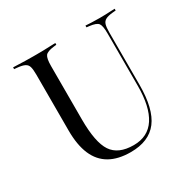

<svg xmlns="http://www.w3.org/2000/svg" viewBox="-134 -703 842 845"><g transform="rotate(-30 286.5 -280.0)"><path d="M108.1 -369.4V-492.7Q108.1 -519.4 104 -532.7Q100 -546 87.9 -552Q75.8 -558.1 52.4 -560.5L35.5 -562.1V-571Q46 -571 61.3 -570.2Q76.6 -569.4 96 -569Q115.3 -568.5 137.1 -568.5H145.2H153.2Q174.2 -568.5 192.7 -569Q211.3 -569.4 225.8 -570.2Q240.3 -571 250 -571V-562.1L236.3 -560.5Q202.4 -556.5 192.7 -544Q183.1 -531.5 183.1 -492.7V-369.4ZM298.4 11.3Q234.7 11.3 192.3 -12.9Q150 -37.1 129 -85.9Q108.1 -134.7 108.1 -208.1V-369.4H183.1V-221Q183.1 -104.8 214.9 -56.9Q246.8 -8.9 325 -8.9Q397.6 -8.9 433.9 -64.5Q470.2 -120.2 470.2 -227.4V-369.4H479V-226.6Q479 -104 435.1 -46.4Q391.1 11.3 298.4 11.3ZM470.2 -369.4V-492.7Q470.2 -531.5 460.9 -544Q451.6 -556.5 416.9 -560.5L403.2 -562.1V-571Q414.5 -570.2 433.1 -569.4Q451.6 -568.5 474.2 -568.5Q490.3 -568.5 504.8 -569Q519.4 -569.4 531.5 -570.2Q543.5 -571 551.6 -571V-562.1L533.9 -560.5Q510.5 -558.1 498.8 -551.6Q487.1 -545.2 483.1 -531.9Q479 -518.5 479 -492.7V-369.4Z"/></g></svg>

Font: Playfair 144pt SemiCondensed Light
Style: Regular
Weight: 300
Width: 4
Designer: Claus Eggers Sørensen
Foundry: Claus Eggers Sørensen
Version: Version 2.203